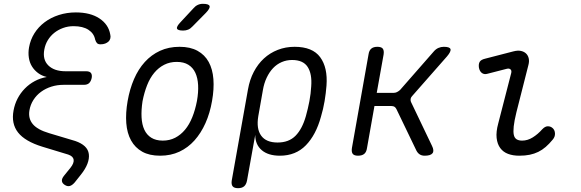

<svg xmlns="http://www.w3.org/2000/svg" viewBox="-20 -805 3040 1005"><path d="M478 -598Q472 -630 443 -649Q414 -668 365 -668Q336 -668 310 -658.5Q284 -649 264 -633Q244 -617 230.5 -595Q217 -573 212 -546Q202 -493 233 -462.5Q264 -432 323 -432H431Q449 -432 456 -423Q463 -414 460 -397Q456 -379 446.5 -370Q437 -361 419 -361H313Q279 -361 249 -351.5Q219 -342 195 -324.5Q171 -307 155 -282Q139 -257 134 -227Q127 -185 151.5 -155.5Q176 -126 237 -108L374 -67Q406 -56 424 -39Q442 -22 445 1.5Q448 25 437.5 52.5Q427 80 402 111L371 150Q358 165 345.5 168.5Q333 172 319 163Q305 154 304 142Q303 130 315 115L349 73Q368 49 365.5 31Q363 13 337 4L202 -37Q111 -65 74.5 -111.5Q38 -158 51 -227Q57 -260 72 -289Q87 -318 110 -341.5Q133 -365 162 -380.5Q191 -396 225 -402Q199 -408 179.5 -422.5Q160 -437 147.5 -457Q135 -477 131 -503Q127 -529 132 -557Q139 -597 160 -630.5Q181 -664 213.5 -688.5Q246 -713 288 -726.5Q330 -740 377 -740Q453 -740 500.5 -708.5Q548 -677 557 -625Q560 -614 557.5 -604Q555 -594 548 -587.5Q541 -581 530.5 -577Q520 -573 506 -573Q494 -573 488 -579Q482 -585 478 -598Z M818 10Q762 10 724.5 -11Q687 -32 666 -70Q645 -108 641 -160.5Q637 -213 648 -276Q659 -339 681.5 -391Q704 -443 738 -480.5Q772 -518 817.5 -539Q863 -560 920 -560Q976 -560 1014 -539Q1052 -518 1072.5 -480.5Q1093 -443 1097 -391Q1101 -339 1090 -277Q1079 -213 1055.5 -160.5Q1032 -108 998 -70Q964 -32 919 -11Q874 10 818 10ZM832 -69Q868 -69 897 -84Q926 -99 948.5 -126Q971 -153 986.5 -191.5Q1002 -230 1011 -277Q1019 -322 1017 -359.5Q1015 -397 1002.5 -424Q990 -451 966 -466Q942 -481 905 -481Q869 -481 839.5 -466Q810 -451 787.5 -424Q765 -397 750 -359Q735 -321 726 -275Q719 -229 721 -191Q723 -153 735.5 -126Q748 -99 772 -84Q796 -69 832 -69ZM988 -667Q977 -655 965 -650Q953 -645 939 -645Q910 -645 906.5 -655.5Q903 -666 925 -689L992 -761Q1002 -773 1014.5 -779Q1027 -785 1042 -785Q1073 -785 1077 -773.5Q1081 -762 1058 -738Z M1226 180Q1206 180 1198 170.5Q1190 161 1193 140L1278 -337Q1287 -388 1308.5 -429Q1330 -470 1361.5 -499Q1393 -528 1434 -544Q1475 -560 1522 -560Q1616 -560 1656 -505.5Q1696 -451 1689 -357Q1686 -317 1679 -275.5Q1672 -234 1660 -194Q1634 -99 1581 -44.5Q1528 10 1445 10Q1384 10 1350 -19Q1316 -48 1316 -99L1273 140Q1269 161 1257.5 170.5Q1246 180 1226 180ZM1433 -59Q1492 -59 1527 -94.5Q1562 -130 1581 -197Q1592 -236 1599.5 -275.5Q1607 -315 1609 -353Q1614 -418 1590.5 -454.5Q1567 -491 1509 -491Q1480 -491 1454.5 -480Q1429 -469 1409.5 -448.5Q1390 -428 1376 -398.5Q1362 -369 1356 -333L1332 -197Q1321 -131 1347 -95Q1373 -59 1433 -59Z M1854 10Q1834 10 1826.5 0.5Q1819 -9 1822 -30L1909 -520Q1912 -541 1923.5 -550.5Q1935 -560 1955 -560Q1976 -560 1983.5 -550.5Q1991 -541 1988 -520L1952 -319H2041Q2050 -319 2058 -323Q2066 -327 2074 -334L2250 -535Q2261 -548 2274.5 -554Q2288 -560 2303 -560Q2334 -560 2338 -548Q2342 -536 2320 -510L2138 -303Q2131 -296 2129.5 -288Q2128 -280 2131 -272L2241 -42Q2254 -16 2244 -3Q2234 10 2203 10Q2188 10 2177.5 3.5Q2167 -3 2160 -16L2055 -234Q2051 -242 2045 -246Q2039 -250 2029 -250H1940L1901 -30Q1898 -9 1886.5 0.5Q1875 10 1854 10Z M2532 -419Q2515 -414 2503 -422.5Q2491 -431 2487 -450Q2484 -470 2491 -481.5Q2498 -493 2520 -498L2667 -536Q2690 -542 2706.5 -538.5Q2723 -535 2733.5 -525Q2744 -515 2747.5 -499.5Q2751 -484 2746 -465L2683 -217Q2672 -172 2669 -143.5Q2666 -115 2669.5 -99Q2673 -83 2684 -76Q2695 -69 2713 -69Q2742 -69 2769 -86Q2796 -103 2818 -128Q2833 -144 2847.5 -144Q2862 -144 2872 -135Q2884 -125 2885 -107Q2886 -89 2873 -74Q2855 -52 2836.5 -36Q2818 -20 2797.5 -10Q2777 0 2753 5Q2729 10 2698 10Q2665 10 2639.5 0.5Q2614 -9 2598.5 -30Q2583 -51 2579.5 -83Q2576 -115 2588 -159L2656 -423Q2659 -436 2652 -442Q2645 -448 2633 -445Z"/></svg>

Font: Maple Mono Light
Style: Italic
Weight: 300
Italic angle: -10°
Monospace: yes
Designer: subframe7536
Version: Version 7.000